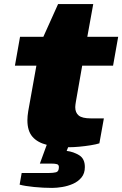

<svg xmlns="http://www.w3.org/2000/svg" viewBox="-20 -708 598 939"><path d="M320 12Q256 12 209.5 0.5Q163 -11 138.5 -39.5Q114 -68 114 -120Q114 -130 115 -141Q116 -152 118 -164L158 -387H53L78 -528H192L264 -688H436L407 -528H558L533 -387H382L351 -210Q350 -203 349 -196.5Q348 -190 348 -184Q348 -157 365 -143Q382 -129 425 -129H488L466 -7Q451 -2 423 2.5Q395 7 367 9.5Q339 12 320 12ZM235 211Q192 211 146.5 206.5Q101 202 76 195L86 138H220Q240 138 254 134.5Q268 131 268 109Q268 98 259 95Q250 92 230 92H175L223 -39H334L306 30Q339 34 367 51Q395 68 395 109Q395 140 378.5 160Q362 180 337 191Q312 202 284.5 206.5Q257 211 235 211Z"/></svg>

Font: Archivo Expanded Black
Style: Italic
Weight: 900
Width: 7
Italic angle: -10°
Designer: Hector Gatti
Foundry: Omnibus-Type
Version: Version 2.001